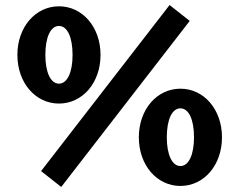

<svg xmlns="http://www.w3.org/2000/svg" viewBox="-20 -727 902 762"><path d="M214 -316C307 -316 379 -398 379 -509C379 -620 307 -702 214 -702C121 -702 49 -620 49 -509C49 -398 121 -316 214 -316ZM214 -395C181 -395 160 -440 160 -509C160 -580 181 -624 214 -624C247 -624 268 -580 268 -509C268 -440 247 -395 214 -395ZM223 15 733 -644 653 -707 143 -48ZM696 11C789 11 861 -71 861 -182C861 -293 789 -375 696 -375C603 -375 531 -293 531 -182C531 -71 603 11 696 11ZM696 -68C663 -68 642 -113 642 -182C642 -253 663 -297 696 -297C729 -297 750 -253 750 -182C750 -113 729 -68 696 -68Z"/></svg>

Font: Ronzino
Style: Bold
Weight: 700
Designer: Nunzio Mazzaferro
Foundry: Collletttivo
Version: Version 1.000;Glyphs 3.3 (3337)